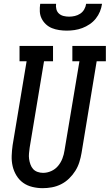

<svg xmlns="http://www.w3.org/2000/svg" viewBox="-20 -975 573 1003"><path d="M203 8Q176 8 149 1.5Q122 -5 101 -20Q80 -35 66 -58Q52 -81 46 -107Q40 -133 41 -161Q42 -189 46 -217L119 -655H82V-735H257V-655H210L135 -204Q133 -189 131.5 -174Q130 -159 132 -144.5Q134 -130 139 -116Q144 -102 153 -92Q162 -82 176 -77Q190 -72 205 -72Q227 -72 248 -81.5Q269 -91 283.5 -108.5Q298 -126 306 -147Q314 -168 317 -189L395 -655H358V-735H533V-655H485L406 -176Q402 -152 394.5 -128Q387 -104 373.5 -82.5Q360 -61 341 -42.5Q322 -24 299 -12.5Q276 -1 251.5 3.5Q227 8 203 8ZM329 -815Q309 -815 289 -818Q269 -821 251.5 -828Q234 -835 220 -848Q206 -861 197.5 -878Q189 -895 188 -915Q187 -935 190 -955H273Q271 -941 274.5 -927Q278 -913 288 -904Q298 -895 312 -891.5Q326 -888 341 -888Q356 -888 371 -891.5Q386 -895 399 -903.5Q412 -912 420 -926Q428 -940 430 -955H513Q510 -934 502 -914.5Q494 -895 480.5 -878Q467 -861 448.5 -848.5Q430 -836 410 -828.5Q390 -821 369.5 -818Q349 -815 329 -815Z"/></svg>

Font: Iosevka Curly Slab MdObl
Style: Regular
Weight: 500
Italic angle: -9°
Monospace: yes
Designer: Belleve Invis
Foundry: Belleve Invis
Version: Version 11.0.0; ttfautohint (v1.8.3)